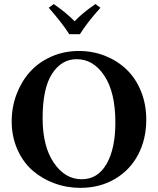

<svg xmlns="http://www.w3.org/2000/svg" viewBox="-20 -907 770 937"><path d="M354 -618.2Q280.3 -618.2 234.1 -547.1Q188 -476.1 188 -330.1Q188 -192.9 242.7 -112.5Q297.4 -32.2 378.9 -32.2Q457 -32.2 500 -106.9Q543 -181.6 543 -309.1Q543 -456.1 489.5 -537.1Q436 -618.2 354 -618.2ZM693.8 -323.2Q693.8 -228 654.1 -152.3Q614.3 -76.7 540.5 -33.4Q466.8 9.8 372.1 9.8Q305.2 9.8 244.6 -12.7Q184.1 -35.2 137.9 -75.7Q91.8 -116.2 64.5 -178.5Q37.1 -240.7 37.1 -314.9Q37.1 -383.8 60.5 -446.3Q84 -508.8 125.7 -555.7Q167.5 -602.5 229.7 -630.4Q292 -658.2 365.2 -658.2Q433.1 -658.2 492.9 -634.5Q552.7 -610.8 597.4 -568.1Q642.1 -525.4 668 -461.9Q693.8 -398.4 693.8 -323.2ZM370.1 -740.2H317.9Q285.2 -792.5 217.8 -869.1L242.2 -887.2Q303.2 -845.2 344.2 -803.2Q382.3 -843.8 445.8 -887.2L470.2 -869.1Q404.8 -796.4 370.1 -740.2Z"/></svg>

Font: Common Serif
Style: Bold
Weight: 700
Designer: Philipp H. Poll, Khaled Hosny
Foundry: Stefan Peev, Context Ltd.
Version: Version 1.026